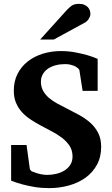

<svg xmlns="http://www.w3.org/2000/svg" viewBox="-20 -949 576 985"><path d="M499 -195.8Q499 -143.1 477.1 -103.3Q455.1 -63.5 418.2 -37.1Q381.3 -10.7 333 2.7Q284.7 16.1 231.9 16.1Q192.4 16.1 157.5 10.3Q122.6 4.4 95.7 -2.9Q64.5 -11.2 37.1 -22V-205.1H116.2L132.8 -84Q133.8 -78.1 138.7 -73.5Q143.6 -68.8 146 -68.8Q157.7 -64 170.4 -60.1Q181.6 -56.6 195.3 -54.2Q209 -51.8 223.1 -51.8Q245.1 -51.8 268.1 -57.1Q291 -62.5 309.8 -73.7Q328.6 -85 340.3 -103Q352.1 -121.1 352.1 -146Q352.1 -177.2 337.4 -200Q322.8 -222.7 299.3 -241Q275.9 -259.3 246.3 -274.7Q216.8 -290 187 -306.2Q160.6 -320.3 136 -336.7Q111.3 -353 92.3 -374Q73.2 -395 62 -421.9Q50.8 -448.7 50.8 -483.9Q50.8 -532.7 70.3 -570.6Q89.8 -608.4 123 -634.3Q156.2 -660.2 200 -673.6Q243.7 -687 292 -687Q330.1 -687 364.3 -680.7Q398.4 -674.3 424.8 -667Q455.1 -658.2 481 -647V-482.9H403.8L387.2 -589.8Q386.7 -591.8 384.5 -594.2Q382.3 -596.7 379.9 -599.1Q377 -601.6 373 -604Q367.7 -608.4 358.9 -611.8Q351.6 -614.7 340.3 -617.4Q329.1 -620.1 313 -620.1Q288.1 -620.1 265.9 -614.3Q243.7 -608.4 226.8 -597.2Q210 -585.9 200 -568.8Q189.9 -551.8 189.9 -529.8Q189.9 -503.4 201.2 -483.2Q212.4 -462.9 231.2 -446.8Q250 -430.7 274.4 -417.5Q298.8 -404.3 325.2 -391.1Q356.4 -375.5 387.5 -358.4Q418.5 -341.3 443.4 -319.1Q468.3 -296.9 483.6 -267.1Q499 -237.3 499 -195.8ZM443.8 -876.5Q443.8 -871.6 441.7 -865.5Q439.5 -859.4 436 -853.5Q432.6 -847.7 427.7 -842.5Q422.9 -837.4 418 -834.5L255.9 -746.1H186L322.8 -897.5Q331.5 -906.7 338.6 -912.8Q345.7 -918.9 352.8 -922.6Q359.9 -926.3 367.7 -927.7Q375.5 -929.2 385.7 -929.2Q401.9 -929.2 412.8 -924.3Q423.8 -919.4 430.9 -911.9Q438 -904.3 440.9 -894.8Q443.8 -885.3 443.8 -876.5Z"/></svg>

Font: Charis SIL Am
Style: Bold
Weight: 700
Foundry: SIL International
Version: Version 5.000